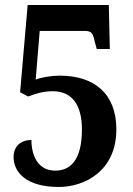

<svg xmlns="http://www.w3.org/2000/svg" viewBox="-20 -734 529 764"><path d="M214 10C317 10 443 -54 443 -219C443 -362 355 -433 217 -433C185 -433 142 -426 122 -417L138 -611H318C346 -611 351 -598 357 -568L365 -539H417L413 -714H90L60 -367L92 -350C119 -360 149 -371 190 -371C263 -371 306 -321 306 -219C306 -93 257 -55 200 -55C129 -55 105 -118 105 -177C64 -177 34 -153 34 -109C34 -50 83 10 214 10Z"/></svg>

Font: Noto Serif Condensed
Style: Bold
Weight: 700
Width: 3
Designer: Monotype Design Team
Foundry: Monotype Imaging Inc.
Version: Version 2.015